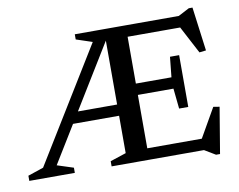

<svg xmlns="http://www.w3.org/2000/svg" viewBox="-90 -812 1185 951"><g transform="rotate(-10 502.0 -336.0)"><path d="M231 -240.5V-297H526.5V-240.5ZM450.5 -676H500V-646L136 -52.5L218 -26V0H-11V-26L67.5 -52.5ZM337 -650V-676H466.5L439.5 -616ZM828 -484.5V-354V-224H782L771.5 -326H530.5V-383H771.5L782 -484.5ZM963 -484.5 929.5 -480.5 846 -639 880 -618.5H530.5V-676H860L915.5 -705H934ZM854.5 -36 950 -203 981 -198 942.5 33H922.5L867.5 0H530.5V-57.5H882ZM403 0V-26L483 -52.5V-676H592.5V0Z"/></g></svg>

Font: Newsreader 16pt Medium
Style: Regular
Weight: 500
Designer: Hugues Gentile
Foundry: Production Type
Version: Version 1.003